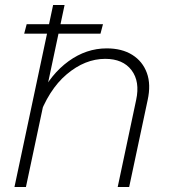

<svg xmlns="http://www.w3.org/2000/svg" viewBox="-20 -750 690 770"><path d="M452 0 526 -349Q542 -423 507.5 -468.5Q473 -514 402 -514Q321 -514 247.5 -452Q174 -390 132 -270L140 -363Q184 -453 255 -504.5Q326 -556 408 -556Q469 -556 510.5 -530Q552 -504 569 -457.5Q586 -411 572 -348L498 0ZM38 0 193 -730H239L84 0ZM77 -615 87 -653H393L383 -615Z"/></svg>

Font: Azeret Mono Thin Thin
Style: Italic
Weight: 250
Italic angle: -12°
Version: Version 1.002